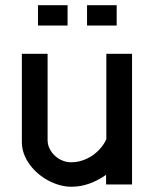

<svg xmlns="http://www.w3.org/2000/svg" viewBox="-20 -710 596 739"><path d="M488.2 -502.9H389.3V-174Q380.3 -154.8 366 -138.4Q351.8 -122.1 334 -110.4Q316.3 -98.6 295.8 -92Q275.2 -85.4 253.8 -85.4Q236.6 -85.4 220.2 -92.1Q203.7 -98.8 191.2 -110.6Q178.6 -122.4 170.9 -137.9Q163.2 -153.5 163.2 -171.1V-502.9H64.1V-163.4Q64.1 -140.1 71.9 -118.5Q79.8 -96.8 93.6 -77.6Q107.4 -58.5 125.9 -42.6Q144.4 -26.7 165.5 -15.3Q186.6 -3.9 209.5 2.4Q232.3 8.8 254.2 8.8Q272.9 8.8 290.7 5.6Q308.4 2.3 325.1 -3.7Q341.8 -9.7 357.6 -18.2Q373.4 -26.7 388.3 -37V0H488.2ZM240.1 -689.9H126.2V-611.8H240.1ZM429.1 -689.9H315V-611.8H429.1Z"/></svg>

Font: Saysettha
Style: Regular
Weight: 400
Designer: John M. Durdin
Foundry: Lao Script for Windows
Version: Version 2.201